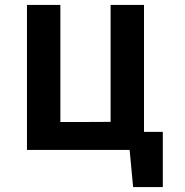

<svg xmlns="http://www.w3.org/2000/svg" viewBox="-20 -606 748 776"><path d="M119 0 118 -113H332L533 -114V0ZM89 0V-586H224V0ZM427 0V-586H562V0ZM518 150 497 -73H638V150Z"/></svg>

Font: Ruda ExtraBold
Style: Regular
Weight: 800
Designer: Mariela Monsalve and Angelina Sanchez
Foundry: Mariela Monsalve and Angelina Sanchez
Version: Version 2.000